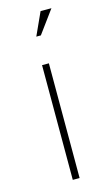

<svg xmlns="http://www.w3.org/2000/svg" viewBox="-106 -695 415 734"><g transform="rotate(-15 101.5 -327.5)"><path d="M114 -454V0H87V-454ZM178 -655 112 -565H94L135 -655Z"/></g></svg>

Font: Tajawal ExtraLight
Style: Regular
Weight: 275
Designer: Boutros Fonts
Foundry: Created by Boutros International 2017
Version: Version 1.700